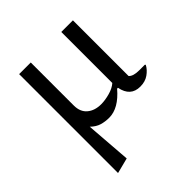

<svg xmlns="http://www.w3.org/2000/svg" viewBox="-187 -577 934 934"><g transform="rotate(-45 280.5 -110.0)"><path d="M251 10Q224 10 200 3Q176 -4 153 -26L171 210L93 230H91V-450H171V-154Q171 -110 198.5 -87Q226 -64 270 -64Q297 -64 329.5 -73Q362 -82 381 -99V-450H461V-67Q476 -50 517 -50H555L558 -48V-45Q546 -23 522.5 -6.5Q499 10 465 10Q398 10 384 -63H378Q316 10 251 10Z"/></g></svg>

Font: Spectral
Style: Regular
Weight: 400
Designer: Jean-Baptiste Levee
Foundry: Production Type
Version: Version 1.002